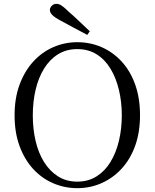

<svg xmlns="http://www.w3.org/2000/svg" viewBox="-20 -965 807 1001"><path d="M448 -802 435 -783Q400 -802 365.5 -820Q331 -838 297 -857Q265 -874 252.5 -887Q240 -900 240 -912Q240 -925 250 -935Q260 -945 275 -945Q287 -945 301 -936Q315 -927 337 -905Q364 -882 391.5 -855.5Q419 -829 448 -802ZM383 16Q317 16 257.5 -9.5Q198 -35 153 -84Q108 -133 82 -203.5Q56 -274 56 -364Q56 -453 82 -523.5Q108 -594 153 -643.5Q198 -693 257.5 -719Q317 -745 383 -745Q450 -745 509 -719.5Q568 -694 613.5 -645Q659 -596 684.5 -525Q710 -454 710 -364Q710 -275 684.5 -204.5Q659 -134 613.5 -85Q568 -36 509 -10Q450 16 383 16ZM383 -18Q440 -18 483.5 -45.5Q527 -73 556 -120.5Q585 -168 600 -230.5Q615 -293 615 -364Q615 -434 600 -496.5Q585 -559 556 -607Q527 -655 483.5 -682Q440 -709 383 -709Q326 -709 282.5 -682Q239 -655 209.5 -607Q180 -559 165.5 -496.5Q151 -434 151 -364Q151 -293 165.5 -230.5Q180 -168 209.5 -120.5Q239 -73 282.5 -45.5Q326 -18 383 -18Z"/></svg>

Font: Noto Serif KR ExtraLight
Style: Regular
Weight: 400
Version: Version 2.002-H1;hotconv 1.1.0;makeotfexe 2.6.0